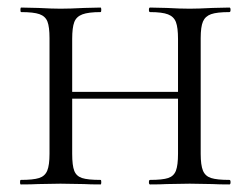

<svg xmlns="http://www.w3.org/2000/svg" viewBox="-20 -488 662 508"><path d="M377 -456Q374 -456 374 -462Q374 -468 377 -468L421 -467Q457 -465 482 -465Q504 -465 542 -467L587 -468Q590 -468 590 -462Q590 -456 587 -456Q554 -456 538.5 -450.5Q523 -445 517 -431Q511 -417 511 -387V-81Q511 -51 517 -36.5Q523 -22 538.5 -17Q554 -12 587 -12Q590 -12 590 -6Q590 0 587 0Q559 0 542 -1L482 -2L421 -1Q405 0 377 0Q374 0 374 -6Q374 -12 377 -12Q410 -12 425 -17Q440 -22 445.5 -36.5Q451 -51 451 -81V-385Q451 -415 445.5 -429.5Q440 -444 424.5 -450Q409 -456 377 -456ZM138 -245H477V-227H138ZM36 -456Q34 -456 34 -462Q34 -468 36 -468L81 -467Q119 -465 140 -465Q165 -465 203 -467L246 -468Q248 -468 248 -462Q248 -456 246 -456Q214 -456 198 -450Q182 -444 176.5 -429.5Q171 -415 171 -385V-81Q171 -50 176.5 -36Q182 -22 197 -17Q212 -12 246 -12Q248 -12 248 -6Q248 0 246 0Q218 0 202 -1L140 -2L81 -1Q64 0 35 0Q33 0 33 -6Q33 -12 35 -12Q68 -12 83.5 -17Q99 -22 105 -36.5Q111 -51 111 -81V-387Q111 -417 105.5 -431Q100 -445 84.5 -450.5Q69 -456 36 -456Z"/></svg>

Font: Cormorant Unicase
Style: Regular
Weight: 400
Designer: Christian Thalmann (Catharsis Fonts)
Foundry: Catharsis Fonts
Version: Version 4.000